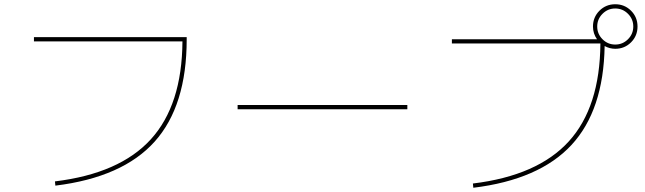

<svg xmlns="http://www.w3.org/2000/svg" viewBox="-20 -865 3040 905"><path d="M840 -670H140V-690H860V-680Q860 -366 709 -197.5Q558 -29 241 10L239 -10Q544 -47 691 -208.5Q838 -370 840 -670Z M1100 -350V-370H1900V-350Z M2775 -740Q2775 -784 2805.5 -814.5Q2836 -845 2880 -845Q2924 -845 2954.5 -814.5Q2985 -784 2985 -740Q2985 -696 2954.5 -665.5Q2924 -635 2880 -635Q2854 -635 2830 -648Q2825 -345 2673.5 -181.5Q2522 -18 2211 20L2209 0Q2514 -37 2661 -198.5Q2808 -360 2810 -660H2110V-680H2794Q2775 -707 2775 -740ZM2940 -680Q2965 -705 2965 -740Q2965 -775 2940 -800Q2915 -825 2880 -825Q2845 -825 2820 -800Q2795 -775 2795 -740Q2795 -705 2820 -680Q2845 -655 2880 -655Q2915 -655 2940 -680Z"/></svg>

Font: Mplus 1p Thin
Style: Regular
Weight: 250
Version: Version 1.061